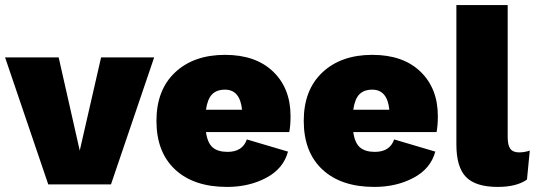

<svg xmlns="http://www.w3.org/2000/svg" viewBox="-26 -726 2106 756"><path d="M372 -500H581L411 0H164L-6 -500H205L288 -133Z M1118 -269Q1118 -231 1113 -206H785Q791 -163 811.5 -145.5Q832 -128 870 -128Q929 -128 946 -177L1108 -129Q1090 -62 1022.5 -26Q955 10 868 10Q737 10 663.5 -58.5Q590 -127 590 -250Q590 -372 663.5 -441Q737 -510 860 -510Q981 -510 1049.5 -444Q1118 -378 1118 -269ZM860 -373Q827 -373 809 -354.5Q791 -336 785 -294H927Q919 -373 860 -373Z M1698 -269Q1698 -231 1693 -206H1365Q1371 -163 1391.5 -145.5Q1412 -128 1450 -128Q1509 -128 1526 -177L1688 -129Q1670 -62 1602.5 -26Q1535 10 1448 10Q1317 10 1243.5 -58.5Q1170 -127 1170 -250Q1170 -372 1243.5 -441Q1317 -510 1440 -510Q1561 -510 1629.5 -444Q1698 -378 1698 -269ZM1440 -373Q1407 -373 1389 -354.5Q1371 -336 1365 -294H1507Q1499 -373 1440 -373Z M1973 -706V-186Q1973 -154 1983.5 -140Q1994 -126 2018 -126Q2039 -126 2060 -133L2049 -19Q2008 10 1934 10Q1847 10 1809 -29Q1771 -68 1771 -157V-706Z"/></svg>

Font: Elaine Sans ExtraBold
Style: Regular
Weight: 800
Designer: Wei Huang
Foundry: Wei Huang
Version: Version 2.001;December 24, 2019;FontCreator 12.0.0.2547 64-b